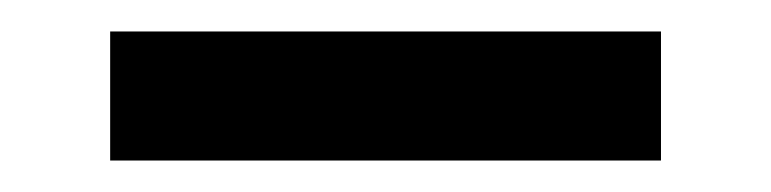

<svg xmlns="http://www.w3.org/2000/svg" viewBox="-20 -321 490 122"><path d="M50 -301H400V-219H50Z"/></svg>

Font: PT Root UI Medium
Style: Regular
Weight: 500
Designer: Vitaly Kuzmin
Foundry: ParaType Ltd.
Version: Version 2.001G